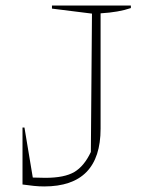

<svg xmlns="http://www.w3.org/2000/svg" viewBox="-20 -664 527 691"><path d="M61 0V-205H68L98 -25Q120 -24 143 -24Q212 -24 247.5 -45Q283 -66 307 -117L311 -615L167 -633V-644H451V-635Q408 -620 342 -616V-201Q342 7 139 7Q121 7 101.5 5Q82 3 61 0Z"/></svg>

Font: Piazzolla SC Thin
Style: Regular
Weight: 100
Designer: Juan Pablo del Peral
Foundry: Huerta Tipografica
Version: Version 1.330